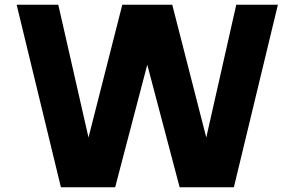

<svg xmlns="http://www.w3.org/2000/svg" viewBox="-20 -778 1238 807"><path d="M1148 -758 963 9H735L599 -506L464 9H236L50 -758H225L352 -200L494 -758H704L847 -200L973 -758Z"/></svg>

Font: Biryani Black
Style: Regular
Weight: 900
Designer: Dan Reynolds and Mathieu Reguer
Foundry: Dan Reynolds and Mathieu Reguer
Version: Version 1.004; ttfautohint (v1.1) -l 5 -r 5 -G 72 -x 0 -D la